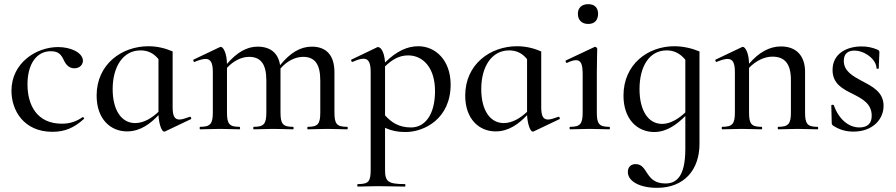

<svg xmlns="http://www.w3.org/2000/svg" viewBox="-20 -621 4303 922"><path d="M232 12C292 12 337 -8 383 -50C387 -53 380 -60 376 -58C344 -36 313 -27 277 -27C159 -27 112 -114 112 -216C112 -310 153 -375 224 -375C261 -375 274 -359 287 -331C297 -310 312 -293 337 -293C365 -293 380 -313 378 -333C374 -369 320 -395 259 -395C154 -395 35 -319 35 -185C35 -91 94 12 232 12Z M891 -60C869 -52 853 -47 842 -47C818 -47 809 -64 809 -108V-374C775 -389 735 -399 693 -399C565 -399 444 -313 444 -162C444 -49 511 10 590 10C654 10 702 -27 741 -68C744 -19 758 11 768 11C770 11 771 11 773 10L897 -49C901 -52 896 -63 891 -60ZM629 -30C562 -30 521 -94 521 -193C521 -301 571 -379 655 -379C688 -379 717 -367 741 -337V-84C711 -56 672 -30 629 -30Z M1647 -12C1597 -12 1586 -26 1586 -81V-274C1586 -357 1546 -397 1477 -397C1422 -397 1373 -367 1325 -308C1316 -367 1278 -397 1217 -397C1165 -397 1117 -369 1070 -314C1069 -367 1052 -396 1040 -396C1038 -396 1036 -395 1034 -394L910 -335C905 -333 910 -321 915 -324C937 -333 954 -338 967 -338C992 -338 1002 -319 1002 -275V-81C1002 -26 990 -12 941 -12C938 -12 938 0 941 0C966 0 1000 -2 1036 -2C1072 -2 1105 0 1130 0C1134 0 1134 -12 1130 -12C1081 -12 1070 -26 1070 -81V-295C1100 -328 1139 -348 1176 -348C1233 -348 1259 -312 1259 -235V-81C1259 -26 1247 -12 1199 -12C1195 -12 1195 0 1199 0C1224 0 1257 -2 1293 -2C1329 -2 1362 0 1387 0C1391 0 1391 -12 1387 -12C1338 -12 1327 -26 1327 -81V-279V-292C1357 -327 1397 -348 1436 -348C1492 -348 1518 -312 1518 -235V-81C1518 -26 1507 -12 1458 -12C1455 -12 1455 0 1458 0C1483 0 1516 -2 1552 -2C1588 -2 1622 0 1647 0C1651 0 1651 -12 1647 -12Z M1989 -399C1935 -399 1884 -375 1829 -321C1826 -369 1810 -395 1795 -395C1793 -395 1791 -395 1789 -393L1668 -335C1663 -333 1668 -322 1674 -324C1695 -334 1713 -339 1725 -339C1751 -339 1760 -319 1760 -274V194C1760 251 1750 263 1698 263C1695 263 1695 275 1698 275C1723 275 1758 273 1794 273C1843 273 1888 275 1924 275C1928 275 1928 263 1924 263C1843 263 1829 251 1829 194V-7C1861 7 1889 13 1927 13C2018 13 2144 -51 2144 -215C2144 -332 2071 -399 1989 -399ZM1954 -9C1895 -9 1860 -33 1829 -67V-302C1861 -333 1895 -355 1940 -355C2011 -355 2069 -296 2069 -184C2069 -69 2020 -9 1954 -9Z M2661 -60C2639 -52 2623 -47 2612 -47C2588 -47 2579 -64 2579 -108V-374C2545 -389 2505 -399 2463 -399C2335 -399 2214 -313 2214 -162C2214 -49 2281 10 2360 10C2424 10 2472 -27 2511 -68C2514 -19 2528 11 2538 11C2540 11 2541 11 2543 10L2667 -49C2671 -52 2666 -63 2661 -60ZM2399 -30C2332 -30 2291 -94 2291 -193C2291 -301 2341 -379 2425 -379C2458 -379 2487 -367 2511 -337V-84C2481 -56 2442 -30 2399 -30Z M2805 -506C2835 -506 2852 -524 2852 -555C2852 -584 2835 -601 2805 -601C2774 -601 2755 -584 2755 -555C2755 -524 2774 -506 2805 -506ZM2718 0C2743 0 2776 -2 2812 -2C2848 -2 2881 0 2906 0C2910 0 2910 -12 2906 -12C2857 -12 2846 -26 2846 -81V-267C2846 -332 2848 -372 2848 -386C2848 -390 2843 -396 2838 -396C2836 -396 2836 -396 2834 -395L2698 -331C2693 -329 2698 -317 2703 -319C2721 -328 2736 -332 2746 -332C2770 -332 2778 -312 2778 -265V-81C2778 -26 2766 -12 2718 -12C2714 -12 2714 0 2718 0Z M3218 -399C3092 -399 2974 -313 2974 -162C2974 -49 3040 13 3122 13C3184 13 3234 -27 3271 -64V94C3271 233 3224 260 3175 260C3076 260 3094 167 3032 167C3014 167 2995 177 2995 205C2995 250 3053 281 3135 281C3266 281 3339 194 3339 70V-374C3303 -389 3260 -399 3218 -399ZM3160 -26C3091 -26 3051 -93 3051 -193C3051 -301 3097 -379 3182 -379C3216 -379 3246 -365 3271 -334V-81C3241 -53 3201 -26 3160 -26Z M3906 -12C3857 -12 3846 -26 3846 -81V-276C3846 -354 3803 -398 3730 -398C3675 -398 3625 -370 3577 -315C3576 -367 3559 -396 3547 -396C3545 -396 3543 -395 3541 -394L3417 -335C3412 -333 3417 -321 3422 -324C3444 -333 3461 -338 3474 -338C3499 -338 3509 -319 3509 -275V-81C3509 -26 3497 -12 3448 -12C3445 -12 3445 0 3448 0C3473 0 3507 -2 3543 -2C3579 -2 3612 0 3637 0C3641 0 3641 -12 3637 -12C3588 -12 3577 -26 3577 -81V-295C3609 -329 3651 -349 3689 -349C3749 -349 3778 -314 3778 -237V-81C3778 -26 3766 -12 3717 -12C3714 -12 3714 0 3717 0C3742 0 3776 -2 3812 -2C3848 -2 3881 0 3906 0C3910 0 3910 -12 3906 -12Z M4032 -329C4032 -365 4054 -378 4083 -378C4133 -378 4189 -335 4189 -293C4189 -290 4200 -290 4200 -293C4200 -323 4203 -348 4203 -371C4203 -376 4200 -380 4193 -383C4166 -394 4143 -398 4117 -398C4048 -398 3978 -365 3978 -285C3978 -217 4029 -193 4077 -169C4120 -147 4165 -124 4166 -67C4167 -28 4145 -9 4107 -9C4054 -9 4007 -50 3984 -116C3982 -119 3972 -118 3972 -115L3974 -30C3974 -24 3977 -21 3980 -18C4014 4 4046 11 4078 11C4172 11 4223 -49 4223 -113C4223 -179 4169 -206 4119 -232C4075 -256 4032 -279 4032 -329Z"/></svg>

Font: Cormorant Infant Book
Style: Regular
Weight: 500
Designer: Christian Thalmann (Catharsis Fonts)
Version: Version 1.000;PS 002.000;hotconv 1.0.88;makeotf.lib2.5.64775